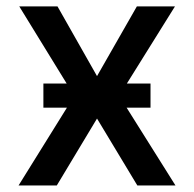

<svg xmlns="http://www.w3.org/2000/svg" viewBox="-20 -565 591 585"><path d="M183.9 -236.9H112.2V-310.4H183.2L38.7 -545.5H155.2L275.6 -333.1L397 -545.5H513.1L366.5 -310.4H438.6V-236.9H365.8L514.6 0H398.4L275.6 -203.8L153.1 0H36.6Z"/></svg>

Font: Inter P Medium
Style: Regular
Weight: 500
Designer: Rasmus Andersson
Foundry: rsms
Version: Version 3.018;git-588b23468